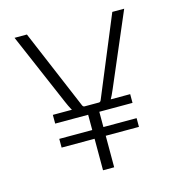

<svg xmlns="http://www.w3.org/2000/svg" viewBox="-93 -683 709 765"><g transform="rotate(-15 261.0 -300.5)"><path d="M302 -272 438 -600H487L360 -303Q349 -277 340 -261.5Q331 -246 319 -239.5Q307 -233 285 -231V0H239V-231Q207 -233 193.5 -248Q180 -263 163 -303L35 -601H86L225 -272Q228 -265 234 -265H293Q299 -265 302 -272ZM248 -130H103V-166H248ZM248 -229H103V-265H248ZM422 -130H277V-166H422ZM422 -229H277V-265H422Z"/></g></svg>

Font: Gemunu Libre ExtraLight ExtraLight
Style: Regular
Weight: 250
Version: Version 1.100